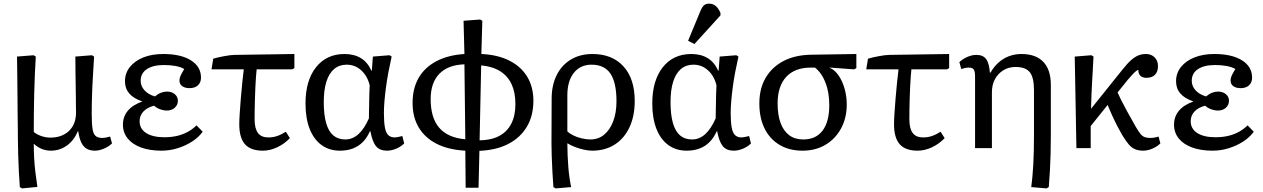

<svg xmlns="http://www.w3.org/2000/svg" viewBox="-20 -820 6995 1063"><path d="M102.1 223.1 89.8 215.8Q86.9 179.7 84.5 131.8Q82 84 80.6 34.9Q79.1 -14.2 79.1 -50.8Q79.1 -67.9 78.6 -106Q78.1 -144 77.6 -194.6Q77.1 -245.1 76.7 -298.1Q76.2 -351.1 75.7 -397Q75.2 -442.9 74.7 -472.9Q74.2 -502.9 74.2 -506.8L166 -514.2L178.2 -506.8Q175.3 -462.9 173.1 -410.9Q170.9 -358.9 169.4 -303.5Q168 -248 167.5 -193.6Q167 -139.2 167 -89.8Q181.2 -76.7 207 -67.4Q232.9 -58.1 257.8 -58.1Q323.7 -58.1 362.3 -95.5Q400.9 -132.8 400.9 -196.8Q400.9 -204.6 400.4 -228.8Q399.9 -252.9 399.9 -286.4Q399.9 -319.8 398.9 -356.4Q397.9 -393.1 397.9 -425.5Q397.9 -458 397.5 -480Q397 -502 397 -506.8L488.8 -514.2L501 -506.8Q498 -456.1 495.6 -417.5Q493.2 -378.9 491.7 -348.9Q490.2 -318.8 489.5 -293.5Q488.8 -268.1 488.3 -243.7Q487.8 -219.2 487.8 -190.9Q487.8 -134.8 492.4 -106Q497.1 -77.1 510 -66.7Q522.9 -56.2 546.9 -56.2Q553.7 -56.2 564.9 -58.1Q576.2 -60.1 589.8 -64L600.1 -25.9Q583 -8.8 555.9 2.7Q528.8 14.2 505.9 14.2Q479 14.2 460.4 3.7Q441.9 -6.8 430.4 -30.5Q418.9 -54.2 413.1 -92.8H410.2Q390.1 -43 350.6 -14.4Q311 14.2 261.2 14.2Q235.4 14.2 210.7 4.2Q186 -5.9 168.9 -22.9H167Q167 16.1 168.9 53.5Q170.9 90.8 175.5 129.9Q180.2 168.9 187 214.8Z M874 14.2Q809.1 14.2 761 -3.4Q712.9 -21 686.8 -53.5Q660.6 -85.9 660.6 -129.9Q660.6 -173.8 687.3 -206.3Q713.9 -238.8 767.1 -257.8V-258.8Q719.2 -274.9 695.6 -302.5Q671.9 -330.1 671.9 -370.1Q671.9 -415 699 -449Q726.1 -482.9 773.4 -502Q820.8 -521 883.8 -521Q981 -521 1036.9 -486.1Q1092.8 -451.2 1092.8 -390.1Q1092.8 -363.3 1075.9 -347.7Q1059.1 -332 1029.8 -332Q1003.9 -332 988.8 -343Q973.6 -354 973.6 -374Q973.6 -382.8 976.3 -391.4Q979 -399.9 984.9 -411.4Q990.7 -422.9 1000 -438Q981 -449.2 951.9 -454.6Q922.9 -460 887.7 -460Q826.7 -460 792.7 -437Q758.8 -414.1 758.8 -373Q758.8 -343.3 779.8 -320.1Q800.8 -296.9 837.9 -286.1Q855 -300.3 871.3 -306.6Q887.7 -313 904.8 -313Q930.7 -313 947.8 -298.6Q964.8 -284.2 964.8 -262.2Q964.8 -239.3 947.8 -223.6Q930.7 -208 904.8 -208Q885.7 -208 866.2 -215.1Q846.7 -222.2 833 -234.9Q794.9 -225.1 773.9 -202.6Q752.9 -180.2 752.9 -148.9Q752.9 -106.9 789.3 -83.5Q825.7 -60.1 890.6 -60.1Q927.7 -60.1 960.2 -67.6Q992.7 -75.2 1019.8 -90.1Q1046.9 -105 1067.9 -126L1102.1 -90.8Q1080.1 -60.1 1043.9 -36.6Q1007.8 -13.2 963.9 0.5Q919.9 14.2 874 14.2Z M1435.5 14.2Q1367.7 14.2 1336.2 -21.5Q1304.7 -57.1 1304.7 -132.8Q1304.7 -153.8 1307.1 -191.4Q1309.6 -229 1313.2 -273.9Q1316.9 -318.8 1321.3 -361.8Q1325.7 -404.8 1329.6 -436H1150.9L1160.6 -495.1Q1172.9 -499 1188.2 -502.4Q1203.6 -505.9 1220.7 -509Q1237.8 -512.2 1253.2 -514.2Q1268.6 -516.1 1279.8 -516.1L1609.9 -521V-442.9L1597.7 -436H1400.9Q1398.9 -418.9 1397.2 -394Q1395.5 -369.1 1394 -339.6Q1392.6 -310.1 1391.6 -278.6Q1390.6 -247.1 1390.1 -216.6Q1389.6 -186 1389.6 -160.2Q1389.6 -108.4 1408.2 -83.7Q1426.8 -59.1 1465.8 -59.1Q1491.7 -59.1 1515.1 -67.1Q1538.6 -75.2 1562.5 -90.8L1585 -55.2Q1554.2 -22.9 1514.4 -4.4Q1474.6 14.2 1435.5 14.2Z M1861.8 14.2Q1802.7 14.2 1759.8 -17.3Q1716.8 -48.8 1694.1 -107.4Q1671.4 -166 1671.4 -247.1Q1671.4 -374 1729.5 -447.5Q1787.6 -521 1887.7 -521Q1940.9 -521 1978.3 -498Q2015.6 -475.1 2036.6 -428.2H2038.6L2044.4 -506.8L2136.7 -514.2L2148.4 -506.8Q2138.7 -463.9 2130.6 -421.4Q2122.6 -378.9 2117.2 -338.4Q2111.8 -297.9 2108.6 -261.5Q2105.5 -225.1 2105.5 -193.8Q2105.5 -144 2111.1 -114Q2116.7 -84 2130.1 -71.5Q2143.6 -59.1 2165.5 -59.1Q2171.4 -59.1 2182.1 -61Q2192.9 -63 2207.5 -66.9L2217.8 -25.9Q2199.7 -7.8 2173.6 3.2Q2147.5 14.2 2122.6 14.2Q2082.5 14.2 2062 -10.5Q2041.5 -35.2 2030.8 -92.8H2027.8Q2011.7 -56.6 1988.3 -33.2Q1964.8 -9.8 1933.3 2.2Q1901.9 14.2 1861.8 14.2ZM1891.6 -47.9Q1931.6 -47.9 1964.1 -76.9Q1996.6 -106 2022.5 -165Q2022.5 -178.2 2022.9 -200.7Q2023.4 -223.1 2023.9 -250Q2024.4 -276.9 2024.9 -302.5Q2025.4 -328.1 2026.9 -347.2Q2014.6 -398.9 1980.2 -430.4Q1945.8 -461.9 1899.4 -461.9Q1858.4 -461.9 1830.1 -438Q1801.8 -414.1 1787.1 -367.9Q1772.5 -321.8 1772.5 -254.9Q1772.5 -185.1 1785.6 -138.9Q1798.8 -92.8 1825.2 -70.3Q1851.6 -47.9 1891.6 -47.9Z M2558.1 219.2 2556.2 14.2Q2463.4 9.3 2398.4 -23.4Q2333.5 -56.2 2298.8 -113.5Q2264.2 -170.9 2264.2 -250Q2264.2 -330.1 2297.6 -388.4Q2331.1 -446.8 2395.8 -481Q2460.4 -515.1 2551.3 -521L2546.4 -705.1L2638.2 -711.9L2650.4 -705.1L2645 -521Q2734.9 -517.1 2799.6 -484.6Q2864.3 -452.1 2898.7 -395.5Q2933.1 -338.9 2933.1 -262.2Q2933.1 -179.2 2897.2 -118.7Q2861.3 -58.1 2794.7 -23.4Q2728 11.2 2634.3 15.1L2629.4 219.2ZM2556.2 -48.8 2551.3 -463.9Q2460.4 -460.9 2412.4 -411.4Q2364.3 -361.8 2364.3 -271Q2364.3 -168 2411.6 -112.8Q2459 -57.6 2556.2 -48.8ZM2635.3 -43Q2699.2 -43.9 2743.2 -66.9Q2787.1 -89.8 2810.3 -134.5Q2833.5 -179.2 2833.5 -243.2Q2833.5 -308.1 2812.5 -353.5Q2791.5 -398.9 2749.3 -425.5Q2707 -452.1 2644 -458Z M3056.2 223.1 3043.9 215.8Q3041 178.7 3038.6 134.3Q3036.1 89.8 3034.7 47.4Q3033.2 4.9 3033.2 -26.9L3034.2 -272.9Q3034.2 -348.1 3062 -404.1Q3089.8 -460 3140.9 -490.5Q3191.9 -521 3259.8 -521Q3369.6 -521 3431.9 -452.4Q3494.1 -383.8 3494.1 -261.2Q3494.1 -177.2 3465.1 -115.2Q3436 -53.2 3383.1 -19.5Q3330.1 14.2 3257.8 14.2Q3237.8 14.2 3212.4 8.5Q3187 2.9 3163.6 -6.1Q3140.1 -15.1 3123 -25.9H3121.1Q3121.1 7.3 3122.6 40.3Q3124 73.2 3126.5 104.7Q3128.9 136.2 3133.1 164.6Q3137.2 192.9 3142.1 215.8ZM3249 -47.9Q3293 -47.9 3325 -74.5Q3356.9 -101.1 3375 -148.4Q3393.1 -195.8 3393.1 -259.8Q3393.1 -362.8 3359.6 -412.4Q3326.2 -461.9 3254.9 -461.9Q3192.9 -461.9 3157 -416.5Q3121.1 -371.1 3121.1 -292V-92.8Q3133.3 -80.6 3154.1 -70.3Q3174.8 -60.1 3200.4 -54Q3226.1 -47.9 3249 -47.9Z M3781.7 14.2Q3722.7 14.2 3679.7 -17.3Q3636.7 -48.8 3614 -107.4Q3591.3 -166 3591.3 -247.1Q3591.3 -374 3649.4 -447.5Q3707.5 -521 3807.6 -521Q3860.8 -521 3898.2 -498Q3935.5 -475.1 3956.5 -428.2H3958.5L3964.4 -506.8L4056.6 -514.2L4068.4 -506.8Q4058.6 -463.9 4050.5 -421.4Q4042.5 -378.9 4037.1 -338.4Q4031.7 -297.9 4028.6 -261.5Q4025.4 -225.1 4025.4 -193.8Q4025.4 -144 4031 -114Q4036.6 -84 4050 -71.5Q4063.5 -59.1 4085.4 -59.1Q4091.3 -59.1 4102.1 -61Q4112.8 -63 4127.4 -66.9L4137.7 -25.9Q4119.6 -7.8 4093.5 3.2Q4067.4 14.2 4042.5 14.2Q4002.4 14.2 3981.9 -10.5Q3961.4 -35.2 3950.7 -92.8H3947.8Q3931.6 -56.6 3908.2 -33.2Q3884.8 -9.8 3853.3 2.2Q3821.8 14.2 3781.7 14.2ZM3811.5 -47.9Q3851.6 -47.9 3884 -76.9Q3916.5 -106 3942.4 -165Q3942.4 -178.2 3942.9 -200.7Q3943.4 -223.1 3943.8 -250Q3944.3 -276.9 3944.8 -302.5Q3945.3 -328.1 3946.8 -347.2Q3934.6 -398.9 3900.1 -430.4Q3865.7 -461.9 3819.3 -461.9Q3778.3 -461.9 3750 -438Q3721.7 -414.1 3707 -367.9Q3692.4 -321.8 3692.4 -254.9Q3692.4 -185.1 3705.6 -138.9Q3718.8 -92.8 3745.1 -70.3Q3771.5 -47.9 3811.5 -47.9ZM3824.7 -576.2 3789.6 -594.2 3856.9 -756.8Q3866.7 -780.8 3877.2 -790.3Q3887.7 -799.8 3905.8 -799.8Q3926.8 -799.8 3941.7 -787.8Q3956.5 -775.9 3968.8 -749V-734.9Z M4423.3 14.2Q4350.1 14.2 4296.1 -17.8Q4242.2 -49.8 4213.1 -108.4Q4184.1 -167 4184.1 -247.1Q4184.1 -330.1 4219.2 -389.6Q4254.4 -449.2 4318.8 -482.7Q4383.3 -516.1 4473.1 -517.1L4721.2 -521V-442.9L4709 -436L4575.2 -445.8V-443.8Q4602.1 -432.6 4623 -401.9Q4644 -371.1 4656 -329.1Q4668 -287.1 4668 -241.2Q4668 -167 4636.5 -108.9Q4605 -50.8 4550 -18.3Q4495.1 14.2 4423.3 14.2ZM4427.2 -47.9Q4497.1 -47.9 4534.2 -96.9Q4571.3 -146 4571.3 -237.8Q4571.3 -307.6 4550.8 -361.3Q4530.3 -415 4492.2 -445.8H4469.2Q4380.4 -445.8 4332.8 -394.3Q4285.2 -342.8 4285.2 -247.1Q4285.2 -183.1 4301.8 -138.7Q4318.4 -94.2 4349.9 -71Q4381.3 -47.9 4427.2 -47.9Z M5060.5 14.2Q4992.7 14.2 4961.2 -21.5Q4929.7 -57.1 4929.7 -132.8Q4929.7 -153.8 4932.1 -191.4Q4934.6 -229 4938.2 -273.9Q4941.9 -318.8 4946.3 -361.8Q4950.7 -404.8 4954.6 -436H4775.9L4785.6 -495.1Q4797.9 -499 4813.2 -502.4Q4828.6 -505.9 4845.7 -509Q4862.8 -512.2 4878.2 -514.2Q4893.6 -516.1 4904.8 -516.1L5234.9 -521V-442.9L5222.7 -436H5025.9Q5023.9 -418.9 5022.2 -394Q5020.5 -369.1 5019 -339.6Q5017.6 -310.1 5016.6 -278.6Q5015.6 -247.1 5015.1 -216.6Q5014.6 -186 5014.6 -160.2Q5014.6 -108.4 5033.2 -83.7Q5051.8 -59.1 5090.8 -59.1Q5116.7 -59.1 5140.1 -67.1Q5163.6 -75.2 5187.5 -90.8L5210 -55.2Q5179.2 -22.9 5139.4 -4.4Q5099.6 14.2 5060.5 14.2Z M5774.4 223.1 5689.5 215.8Q5692.4 192.9 5695.6 161.4Q5698.7 129.9 5700.7 92.5Q5702.6 55.2 5703.6 14.2Q5704.6 -26.9 5704.6 -69.8V-320.8Q5704.6 -390.6 5681.6 -419.9Q5658.7 -449.2 5602.5 -449.2Q5564.5 -449.2 5535.2 -431.2Q5505.9 -413.1 5488.8 -382.1Q5471.7 -351.1 5471.7 -310.1V0H5378.4V-397Q5378.4 -424.8 5371.1 -435.3Q5363.8 -445.8 5343.8 -445.8Q5324.7 -445.8 5301.8 -438L5291.5 -476.1Q5310.5 -494.1 5336.2 -505.1Q5361.8 -516.1 5385.7 -516.1Q5421.9 -516.1 5439.2 -493.7Q5456.5 -471.2 5460.4 -418H5463.9Q5482.9 -451.2 5508.8 -474.1Q5534.7 -497.1 5566.7 -509Q5598.6 -521 5634.8 -521Q5714.8 -521 5756.3 -477.5Q5797.9 -434.1 5797.9 -350.1V-69.8Q5797.9 -16.6 5796.6 30.3Q5795.4 77.1 5793 122.1Q5790.5 167 5786.6 215.8Z M6309.6 14.2Q6284.7 14.2 6265.4 6.6Q6246.1 -1 6229.7 -20Q6213.4 -39.1 6193.4 -71.8Q6183.6 -87.9 6167.5 -118.9Q6151.4 -149.9 6136.2 -183.3Q6121.1 -216.8 6112.3 -238.8L6018.6 -122.1V0H5939.5L5930.2 -506.8L6022.5 -514.2L6034.2 -506.8Q6032.2 -469.7 6030.3 -435.3Q6028.3 -400.9 6026.4 -366.5Q6024.4 -332 6022.9 -295.4Q6021.5 -258.8 6020.5 -217.8L6192.4 -432.1Q6220.2 -467.3 6241.2 -486.1Q6262.2 -504.9 6281.7 -512.9Q6301.3 -521 6324.2 -521Q6354 -521 6372.6 -502.4Q6391.1 -483.9 6391.1 -454.1Q6391.1 -423.3 6374.8 -406.2Q6358.4 -389.2 6327.1 -389.2Q6305.2 -389.2 6293.7 -400.6Q6282.2 -412.1 6282.2 -433.1Q6278.3 -433.1 6269.3 -426Q6260.3 -418.9 6248.3 -406Q6236.3 -393.1 6221.2 -375L6167.5 -308.1Q6174.3 -292 6186.3 -268.1Q6198.2 -244.1 6217.8 -208Q6237.3 -171.9 6268.6 -117.2Q6282.7 -93.3 6293.5 -79.6Q6304.2 -65.9 6317.4 -61Q6330.6 -56.2 6348.1 -56.2Q6357.9 -56.2 6370.1 -58.1Q6382.3 -60.1 6394.5 -64L6404.3 -25.9Q6392.1 -13.7 6376.2 -4.9Q6360.4 3.9 6343.5 9Q6326.7 14.2 6309.6 14.2Z M6693.4 14.2Q6628.4 14.2 6580.3 -3.4Q6532.2 -21 6506.1 -53.5Q6480 -85.9 6480 -129.9Q6480 -173.8 6506.6 -206.3Q6533.2 -238.8 6586.4 -257.8V-258.8Q6538.6 -274.9 6514.9 -302.5Q6491.2 -330.1 6491.2 -370.1Q6491.2 -415 6518.3 -449Q6545.4 -482.9 6592.8 -502Q6640.1 -521 6703.1 -521Q6800.3 -521 6856.2 -486.1Q6912.1 -451.2 6912.1 -390.1Q6912.1 -363.3 6895.3 -347.7Q6878.4 -332 6849.1 -332Q6823.2 -332 6808.1 -343Q6793 -354 6793 -374Q6793 -382.8 6795.7 -391.4Q6798.3 -399.9 6804.2 -411.4Q6810.1 -422.9 6819.3 -438Q6800.3 -449.2 6771.2 -454.6Q6742.2 -460 6707 -460Q6646 -460 6612.1 -437Q6578.1 -414.1 6578.1 -373Q6578.1 -343.3 6599.1 -320.1Q6620.1 -296.9 6657.2 -286.1Q6674.3 -300.3 6690.7 -306.6Q6707 -313 6724.1 -313Q6750 -313 6767.1 -298.6Q6784.2 -284.2 6784.2 -262.2Q6784.2 -239.3 6767.1 -223.6Q6750 -208 6724.1 -208Q6705.1 -208 6685.5 -215.1Q6666 -222.2 6652.3 -234.9Q6614.3 -225.1 6593.3 -202.6Q6572.3 -180.2 6572.3 -148.9Q6572.3 -106.9 6608.6 -83.5Q6645 -60.1 6710 -60.1Q6747.1 -60.1 6779.5 -67.6Q6812 -75.2 6839.1 -90.1Q6866.2 -105 6887.2 -126L6921.4 -90.8Q6899.4 -60.1 6863.3 -36.6Q6827.1 -13.2 6783.2 0.5Q6739.3 14.2 6693.4 14.2Z"/></svg>

Font: Literata
Style: Regular
Weight: 400
Designer: Latin by Veronika Burian and Jose Scaglione. Greek by Irene Vlachou. Cyrillic by Vera Evstafieva.
Foundry: TypeTogether
Version: Version 3.002